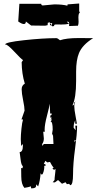

<svg xmlns="http://www.w3.org/2000/svg" viewBox="-20 -958 539 1069"><path d="M364.3 -825.2Q343.8 -821.3 323 -821.5Q302.2 -821.8 291.7 -821.8Q281.2 -821.8 281.2 -815.9Q281.2 -813.5 281.7 -813L270.5 -811.5L269 -815.9Q257.8 -815.9 257.8 -822.8V-829.1L269 -817.9L270.5 -829.1H257.8L258.8 -833.5L246.1 -831.5L245.1 -817.9Q233.4 -814.9 231 -814.9L153.3 -815.9L124 -838.4Q124 -824.2 112.8 -824.2Q101.6 -824.2 81.5 -838.4L87.9 -937H209.5Q209.5 -927.7 218.8 -927.7L282.7 -933.6Q328.1 -933.6 355 -926.3L356.4 -933.6L420.9 -938.5V-897L424.8 -884.3L420.4 -885.3Q416.5 -875 416.5 -861.8L417.5 -836.4Q417.5 -824.7 414.1 -814.9L364.7 -813Q365.2 -814.9 365.2 -826.2Q365.2 -837.4 356 -837.4L352.1 -836.4ZM403.8 -559.1V-506.8Q403.8 -412.6 383.3 -371.1Q392.6 -371.1 392.6 -382.3V-386.2L401.4 -393.6Q393.6 -385.7 393.6 -366.9Q393.6 -348.1 400.6 -312Q407.7 -275.9 408.2 -269H398.9V-288.1Q390.1 -270.5 390.1 -251.5V-246.6L401.4 -232.9L399.4 -258.3H409.2V-254.4Q409.2 -212.9 397.9 -130.1Q386.7 -47.4 386.7 12Q386.7 71.3 371.6 73.2L364.3 65.4L352.5 67.4L344.7 56.6L323.2 65.9L324.7 64.5L303.2 44.4L285.2 57.6L273.4 56.6L283.7 44.4Q283.7 34.2 286.4 13.7Q289.1 -6.8 289.1 -17.6L280.3 -11.7L271.5 -22.5H279.3Q267.1 -38.6 258.3 -56.6L243.7 -53.7L232.4 -62.5L223.6 -44.4H232.4L233.4 -33.7L226.1 -35.2L226.6 -26.9Q226.6 -16.6 222.4 -1.5Q218.3 13.7 213.1 13.7Q208 13.7 206.1 5.9Q203.1 49.8 192.4 79.6L181.2 68.4V75.2Q181.2 83 175.8 86.9Q168.9 90.8 153.3 90.8L152.3 79.6Q138.2 84.5 115.7 87.9Q98.6 67.9 98.4 25.9Q98.1 -16.1 97.7 -22.5L105.5 -21.5L107.4 -33.7Q98.6 -36.1 94.5 -72Q90.3 -107.9 89.4 -111.3Q107.4 -111.3 107.4 -147.5V-156.2L97.7 -145.5L95.7 -183.1Q95.7 -206.1 99.4 -241.7Q103 -277.3 108.4 -293H99.6L116.7 -341.8Q116.7 -361.3 108.6 -400.4Q100.6 -439.5 100.6 -460.9Q100.6 -482.4 118.2 -492.2Q101.1 -547.4 100.6 -611.8L108.4 -623.5Q99.6 -627.4 61.3 -668.7Q22.9 -710 11.2 -710H8.3Q8.3 -722.7 113.3 -734.1Q218.3 -745.6 293.5 -745.6Q300.8 -745.6 314 -733.9Q350.6 -746.1 416 -746.1L498.5 -745.6Q438.5 -708 419.9 -662.6Q403.8 -624 403.8 -559.1ZM228.5 -235.8 229.5 -224.6H220.7L224.1 -187Q224.1 -168.9 214.8 -156.2L215.3 -145.5L224.1 -156.2H277.8L275.4 -202.1L270 -213.4L273.4 -235.8Q273.4 -281.2 261.7 -281.2L270 -293H261.7L269 -302.7H260.7L259.8 -314.9Q268.1 -314.9 268.1 -325.7H259.3L256.8 -380.4Q254.4 -362.3 241.5 -313.2Q228.5 -264.2 228.5 -235.8ZM400.4 -177.2 396 -179.2Q395 -179.2 395 -173.3V-165.5Q395 -166.5 402.3 -178.2Q401.4 -177.2 400.4 -177.2ZM374.5 75.7 369.6 73.2ZM322.3 67.4Q322.3 65.9 323.2 65.9Z"/></svg>

Font: Butcherman
Style: Regular
Weight: 400
Version: Version 001.003